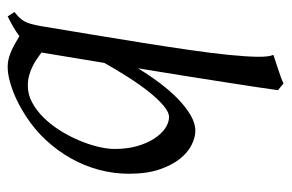

<svg xmlns="http://www.w3.org/2000/svg" viewBox="-146 -350 741 488"><g transform="rotate(-90 224.0 -106.5)"><path d="M169.9 -46.9Q182.6 -46.9 199.5 -61.3Q216.3 -75.7 234.9 -99.1Q253.4 -122.6 272.2 -152.1Q291 -181.6 307.6 -211.4L334 -371.1Q326.2 -377 317.1 -383.1Q308.1 -389.2 297.6 -394.3Q287.1 -399.4 275.1 -402.6Q263.2 -405.8 250 -405.8Q227.5 -405.8 207 -394.8Q186.5 -383.8 168.7 -365.7Q150.9 -347.7 136.2 -324.5Q121.6 -301.3 111.1 -276.6Q100.6 -252 94.7 -228Q88.9 -204.1 88.9 -185.1Q88.9 -153.3 96.2 -127.9Q103.5 -102.5 115.2 -84.5Q127 -66.4 141.4 -56.6Q155.8 -46.9 169.9 -46.9ZM437 -439.9Q428.7 -433.1 423.3 -427.7Q418 -422.4 413.8 -415.3Q409.7 -408.2 406.7 -397.9Q403.8 -387.7 400.9 -371.1Q390.1 -306.2 379.2 -240.2Q368.2 -174.3 358.4 -112.5Q348.6 -50.8 340.6 4.6Q332.5 60.1 328.1 104Q323.7 147.9 323.2 177.7Q322.8 207.5 328.1 218.3Q321.3 220.7 311.5 223.9Q301.8 227.1 291.3 230.5Q280.8 233.9 271 237.5Q261.2 241.2 255.4 244.1L238.3 230Q240.7 211.4 246.1 176Q251.5 140.6 258.8 93.5Q266.1 46.4 275.1 -9.8Q284.2 -65.9 293.9 -126Q276.9 -97.7 257.1 -71.3Q237.3 -44.9 216.6 -24.7Q195.8 -4.4 175 7.8Q154.3 20 134.8 20Q118.7 20 99.6 10.7Q80.6 1.5 64.2 -18.8Q47.9 -39.1 36.9 -71Q25.9 -103 25.9 -148.9Q25.9 -187.5 35.9 -224.9Q45.9 -262.2 64.9 -296.1Q84 -330.1 111.1 -359.4Q138.2 -388.7 172.9 -411.1Q186.5 -419.9 202.1 -428.2Q217.8 -436.5 234.1 -442.9Q250.5 -449.2 266.8 -453.1Q283.2 -457 298.8 -457Q309.6 -457 319.8 -454.1Q330.1 -451.2 339.8 -446.8Q349.6 -442.4 358.4 -437.3Q367.2 -432.1 375.5 -427.2Q386.7 -435.5 399.4 -442.9Q412.1 -450.2 425.8 -457Z"/></g></svg>

Font: Gentium Plus CyrE
Style: Italic
Weight: 400
Italic angle: -8°
Designer: J. Victor Gaultney, Annie Olsen, Iska Routamaa, Becca Hirsbrunner
Foundry: SIL International
Version: Version 5.000